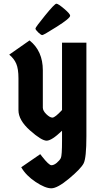

<svg xmlns="http://www.w3.org/2000/svg" viewBox="-20 -770 553 1040"><path d="M316 -539H448V-33Q448 86 433 115Q418 144 354.5 197Q291 250 258 250Q225 250 173 215.5Q121 181 95 136L198 65L208 78Q245 125 258.5 125Q272 125 287.5 112Q303 99 309.5 86Q316 73 316 -8V-62Q260 -8 232.5 -8Q205 -8 142.5 -63.5Q80 -119 80 -173V-346Q80 -397 68 -425Q56 -453 30 -474L140 -551Q212 -494 212 -389V-187Q212 -170 231 -151.5Q250 -133 264 -133Q278 -133 316 -174ZM360 -685Q360 -671 288 -625.5Q216 -580 209 -580Q202 -580 187 -594.5Q172 -609 172 -615.5Q172 -622 224 -686Q276 -750 285.5 -750Q295 -750 327.5 -722.5Q360 -695 360 -685Z"/></svg>

Font: Germania One
Style: Regular
Weight: 400
Designer: John Vargas Beltran
Foundry: John Vargas Beltran
Version: Version 1.001